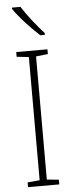

<svg xmlns="http://www.w3.org/2000/svg" viewBox="-63 -980 376 1011"><g transform="rotate(-5 125.5 -474.5)"><path d="M86 -949H41V-942C73 -894 134 -830 177 -791H201V-801C163 -843 117 -899 86 -949ZM208 0V-25L145 -31V-682L208 -689V-714H43V-689L107 -682V-31L43 -25V0Z"/></g></svg>

Font: Noto Sans Myanmar UI Condensed ExtraLight
Style: Regular
Weight: 200
Width: 3
Designer: Monotype Design Team
Foundry: Monotype Imaging Inc.
Version: Version 2.103